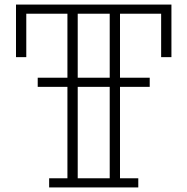

<svg xmlns="http://www.w3.org/2000/svg" viewBox="-20 -820 820 840"><path d="M730 -570H685V-760H505V-480H635V-440H505V-40H585V0H195V-40H275V-440H145V-480H275V-760H95V-570H50V-800H95H730ZM460 -760H320V-480H460ZM460 -440H320V-40H460Z"/></svg>

Font: Kumar One Outline
Style: Regular
Weight: 400
Designer: Parimal Parmar
Foundry: Indian Type Foundry
Version: Version 1.000;PS 1.000;hotconv 1.0.88;makeotf.lib2.5.647800